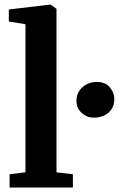

<svg xmlns="http://www.w3.org/2000/svg" viewBox="-20 -840 532 860"><path d="M94 -68.5V-731.5L19.5 -743.5V-797.5L204.5 -819.5H206.5L233 -800.5V-68L306.5 -59.5V0H23V-59.5ZM399.5 -313Q369.5 -313 346 -334Q322.5 -355 322.5 -388.5Q322.5 -426 349.5 -449.5Q376.5 -473 413.5 -473Q451.5 -473 471.8 -449.2Q492 -425.5 492 -396Q492 -357 465.5 -335Q439 -313 399.5 -313Z"/></svg>

Font: Merriweather
Style: Bold
Weight: 700
Designer: Eben Sorkin
Foundry: Eben Sorkin
Version: Version 2.100; ttfautohint (v1.7.19-72a1) -l 8 -r 50 -G 200 